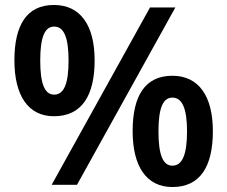

<svg xmlns="http://www.w3.org/2000/svg" viewBox="-20 -744 915 773"><path d="M197 -724C87 -724 38 -642 38 -501C38 -360 93 -276 197 -276C310 -276 361 -360 361 -501C361 -642 304 -724 197 -724ZM686 -714H584L188 0H290ZM198 -637C238 -637 256 -592 256 -500C256 -408 238 -363 198 -363C159 -363 142 -409 142 -500C142 -592 159 -637 198 -637ZM674 -439C563 -439 514 -357 514 -216C514 -75 569 9 674 9C787 9 837 -75 837 -216C837 -357 780 -439 674 -439ZM674 -351C714 -351 733 -306 733 -215C733 -122 714 -77 674 -77C635 -77 618 -123 618 -215C618 -306 635 -351 674 -351Z"/></svg>

Font: Noto Sans Vithkuqi SemiBold
Style: Regular
Weight: 600
Version: Version 1.001